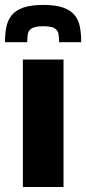

<svg xmlns="http://www.w3.org/2000/svg" viewBox="-30 -748 345 768"><path d="M61.5 0V-510H224.1V0ZM143.4 -728.3Q193.8 -728.3 223.8 -717.3Q253.8 -706.3 269.4 -686.4Q285 -666.5 289.9 -639Q294.8 -611.6 294.8 -579.2H206.4Q206.4 -598.4 203.8 -612.8Q201.3 -627.2 188.2 -635.1Q175.2 -643 143.4 -643Q112.2 -643 98.3 -635.1Q84.5 -627.2 81.6 -612.8Q78.8 -598.4 78.8 -579.2H-10.1Q-10.1 -611.6 -4.8 -639Q0.6 -666.5 16.2 -686.4Q31.8 -706.3 62.4 -717.3Q92.9 -728.3 143.4 -728.3Z"/></svg>

Font: Saira Thin
Style: Regular
Weight: 100
Designer: Hector Gatti with collaboration of the Omnibus-Type team
Foundry: Omnibus-Type
Version: Version 1.101